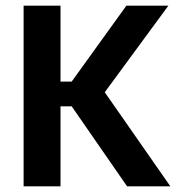

<svg xmlns="http://www.w3.org/2000/svg" viewBox="-20 -659 631 679"><path d="M429.5 0 233.5 -283H182V-370.5H233.5L427 -639H575.5L340 -318.5L339.5 -348.5L582.5 0ZM63.5 0V-639H194V0Z"/></svg>

Font: Anek Gurmukhi Medium SemiBold
Style: Regular
Weight: 600
Version: Version 1.003